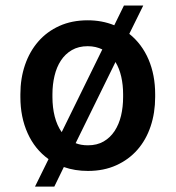

<svg xmlns="http://www.w3.org/2000/svg" viewBox="-20 -612 640 699"><path d="M54.2 -269Q54.2 -326.2 71 -375.5Q87.9 -424.8 119.4 -460.9Q150.9 -497.1 196.3 -517.6Q241.7 -538.1 299.3 -538.1Q351.6 -538.1 396 -520L431.2 -591.8H501.5L450.7 -488.8Q496.6 -452.1 520.8 -395.5Q544.9 -338.9 544.9 -269V-258.8Q544.9 -201.2 528.3 -151.9Q511.7 -102.5 480.2 -66.7Q448.7 -30.8 403.3 -10.3Q357.9 10.3 300.3 10.3Q252.4 10.3 212.4 -3.9L177.7 67.4H107.4L156.7 -32.7Q106.9 -68.4 80.6 -127Q54.2 -185.5 54.2 -258.8ZM170.9 -258.8Q170.9 -220.7 179.2 -188Q187.5 -155.3 204.6 -130.9L352.5 -432.1Q341.3 -437.5 327.9 -440.7Q314.5 -443.8 299.3 -443.8Q266.1 -443.8 241.7 -429.7Q217.3 -415.5 201.7 -391.6Q186 -367.7 178.5 -335.9Q170.9 -304.2 170.9 -269ZM428.2 -269Q428.2 -302.7 421.4 -332.8Q414.6 -362.8 400.4 -386.2L255.4 -90.8Q274.4 -83 300.3 -83Q333 -83 357.2 -96.9Q381.3 -110.8 397.2 -135Q413.1 -159.2 420.7 -190.9Q428.2 -222.7 428.2 -258.8Z"/></svg>

Font: TypoPRO Roboto Mono
Style: Regular
Weight: 500
Designer: Google
Version: Version 2.000986; 2015; ttfautohint (v1.3)